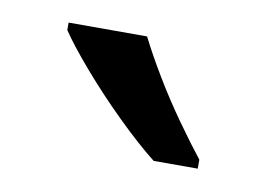

<svg xmlns="http://www.w3.org/2000/svg" viewBox="-35 -812 351 253"><g transform="rotate(10 140.5 -686.0)"><path d="M145 -766Q156 -744 172.5 -716.5Q189 -689 207.5 -663Q226 -637 241 -618V-606H182Q159 -624 130 -652.5Q101 -681 76.5 -709.5Q52 -738 40 -756V-766Z"/></g></svg>

Font: Noto Sans Siddham
Style: Regular
Weight: 400
Designer: Monotype Design Team
Foundry: Monotype Imaging Inc.
Version: Version 2.004; ttfautohint (v1.8.4.7-5d5b)